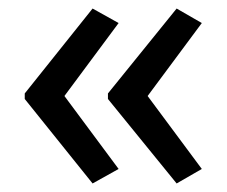

<svg xmlns="http://www.w3.org/2000/svg" viewBox="-20 -489 531 450"><path d="M38 -270V-257L197 -59L258 -93L131 -264L258 -435L197 -469ZM233 -270V-257L394 -59L453 -93L326 -264L453 -435L394 -469Z"/></svg>

Font: Noto Sans Devanagari SemiCondensed
Style: Regular
Weight: 400
Width: 4
Designer: Jelle Bosma - Monotype Design Team
Foundry: Monotype Imaging Inc.
Version: Version 2.004